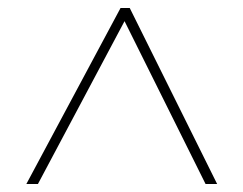

<svg xmlns="http://www.w3.org/2000/svg" viewBox="-20 -739 610 481"><path d="M46 -278 282 -719H305L524 -278H495L292 -686L75 -278Z"/></svg>

Font: Noto Sans Khmer Thin
Style: Regular
Weight: 250
Version: Version 2.003